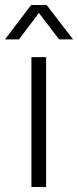

<svg xmlns="http://www.w3.org/2000/svg" viewBox="-45 -750 313 770"><path d="M81 0V-521H140V0ZM-25 -592 80 -730H142L248 -592H192L111 -698L31 -592Z"/></svg>

Font: Mona Sans Light
Style: Regular
Weight: 300
Designer: Deni Anggara
Foundry: GitHub
Version: Version 2.000